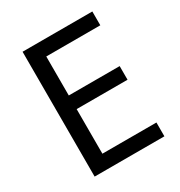

<svg xmlns="http://www.w3.org/2000/svg" viewBox="-169 -832 893 951"><g transform="rotate(-30 278.0 -357.0)"><path d="M496 0H97V-714H496V-635H187V-412H478V-334H187V-79H496Z"/></g></svg>

Font: Noto Sans New Tai Lue
Style: Regular
Weight: 400
Designer: Monotype Design Team
Foundry: Monotype Imaging Inc.
Version: Version 2.003